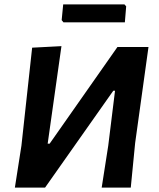

<svg xmlns="http://www.w3.org/2000/svg" viewBox="-20 -858 726 878"><path d="M549 -838 557 -829 551 -756H270L262 -766L269 -838ZM48 0 78 -192 127 -640 261 -647 198 -201H207L517 -643H659L598 -204L578 0H445L475 -192L506 -443H498L186 0Z"/></svg>

Font: Alegreya Sans
Style: Bold Italic
Weight: 700
Italic angle: -7°
Designer: Juan Pablo del Peral
Foundry: Huerta Tipografica
Version: Version 2.007